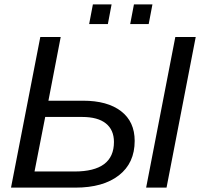

<svg xmlns="http://www.w3.org/2000/svg" viewBox="-20 -857 926 877"><path d="M874 -688 740.7 0H647.5L780.8 -688ZM201.2 -397H359.4Q470.7 -397 533 -349.1Q595.2 -301.3 595.2 -213.4Q595.2 -112.3 523.2 -56.2Q451.2 0 324.7 0H30.3L164.1 -688H257.3ZM137.7 -73.7H320.3Q410.6 -73.7 455.6 -107.4Q500.5 -141.1 500.5 -208.5Q500.5 -263.7 463.6 -293.2Q426.8 -322.8 355 -322.8H186.5ZM676.3 -836.9 659.2 -747.1H574.7L591.8 -836.9ZM489.7 -836.9 472.7 -747.1H387.2L404.3 -836.9Z"/></svg>

Font: Arimo
Style: Italic
Weight: 400
Italic angle: -12°
Designer: Steve Matteson
Foundry: Monotype Imaging Inc.
Version: Version 1.33